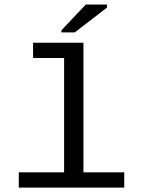

<svg xmlns="http://www.w3.org/2000/svg" viewBox="-20 -853 640 873"><path d="M359.4 -69.3H544.9V0H65.4V-69.3H271.5V-589.4H130.4V-658.7H359.4ZM259.3 -705.6V-715.3L370.1 -832.5H466.3V-818.4L319.8 -705.6Z"/></svg>

Font: Cousine
Style: Regular
Weight: 400
Monospace: yes
Designer: Steve Matteson
Foundry: Monotype Imaging Inc.
Version: Version 1.21